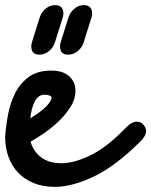

<svg xmlns="http://www.w3.org/2000/svg" viewBox="-66 -669 589 748"><path d="M11 -186Q22 -192 32 -197.5Q42 -203 52 -208Q50 -197 49.5 -185Q49 -173 48 -162ZM108 -300Q94 -300 84.5 -292.5Q75 -285 68.5 -272Q62 -259 58 -242.5Q54 -226 52 -208Q132 -257 135 -290Q133 -295 125 -297.5Q117 -300 108 -300ZM208 -252Q190 -221 152 -186.5Q114 -152 53 -117Q64 -79 94.5 -56Q125 -33 173 -33Q223 -33 287.5 -64.5Q352 -96 427 -174Q448 -195 466 -195Q483 -195 493 -183Q503 -171 503 -159Q503 -140 483 -120Q385 -22 300 18.5Q215 59 148 59Q102 59 66 44.5Q30 30 5 4Q-20 -22 -33 -58Q-46 -94 -46 -137Q-43 -178 -34.5 -223.5Q-26 -269 -6.5 -307Q13 -345 46.5 -369.5Q80 -394 134 -394Q179 -394 203.5 -372Q228 -350 228 -314Q228 -300 223.5 -284.5Q219 -269 209 -252ZM201 -602V-601Q206 -620 223 -634.5Q240 -649 260 -649Q293 -649 293 -616Q293 -614 292.5 -611.5Q292 -609 292 -606L260 -504Q254 -484 237 -470Q220 -456 200 -456Q168 -456 168 -488Q168 -492 168.5 -496.5Q169 -501 172 -507L170 -503ZM89 -602V-601Q94 -620 111 -634.5Q128 -649 148 -649Q181 -649 181 -616Q181 -614 180.5 -611.5Q180 -609 180 -606L148 -504Q142 -484 125 -470Q108 -456 88 -456Q56 -456 56 -488Q56 -492 56.5 -496.5Q57 -501 60 -507L58 -503Z"/></svg>

Font: Discipuli Britannica Bold
Style: Regular
Weight: 700
Designer: Peter Wiegel
Foundry: Peter Wiegel
Version: Version 0.001 2009